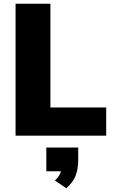

<svg xmlns="http://www.w3.org/2000/svg" viewBox="-20 -732 619 1036"><path d="M64 -712H252V-152H553V0H64ZM402 64V131Q402 181 387.5 217Q373 253 338 284L276 242Q303 218 309 192H230V64Z"/></svg>

Font: Muli Black
Style: Regular
Weight: 900
Designer: Vernon Adams
Foundry: Vernon Adams
Version: Version 2.001